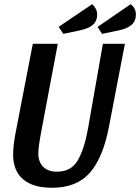

<svg xmlns="http://www.w3.org/2000/svg" viewBox="-20 -867 662 907"><path d="M226 20Q136 20 89 -20Q42 -60 42 -138Q42 -182 56 -252L135 -660H253L174 -241Q161 -171 161 -143Q161 -102 184 -79Q207 -56 249 -56Q317 -56 348 -110.5Q379 -165 396 -261L466 -660H570L495 -270Q467 -122 404.5 -51Q342 20 226 20ZM439 -798Q439 -768 419 -750Q399 -732 355 -723L279 -707L257 -740L415 -847Q426 -838 432.5 -825.5Q439 -813 439 -798ZM622 -799Q622 -768 602 -750Q582 -732 539 -723L462 -707L441 -740L597 -847Q609 -839 615.5 -826Q622 -813 622 -799Z"/></svg>

Font: Sansita
Style: Italic
Weight: 400
Italic angle: -11°
Designer: Pablo Cosgaya
Foundry: Omnibus-Type
Version: Version 1.006